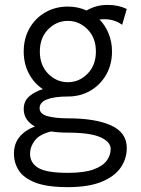

<svg xmlns="http://www.w3.org/2000/svg" viewBox="-20 -543 576 786"><path d="M77.1 -332Q77.1 -385.7 100.8 -427.2Q124.5 -468.8 165.5 -492.4Q206.5 -516.1 257.8 -516.1Q298.8 -516.1 334.5 -500Q352.5 -510.7 373.8 -516.8Q395 -522.9 420.9 -522.9Q464.8 -522.9 499 -506.3L480 -441.4Q449.2 -464.4 405.8 -464.4Q395.5 -464.4 387.2 -463.4Q411.1 -439 424.8 -405.3Q438.5 -371.6 438.5 -332Q438.5 -278.8 414.6 -237.1Q390.6 -195.3 349.9 -171.6Q309.1 -147.9 257.8 -147.9Q202.1 -147.9 172.1 -136Q142.1 -124 142.1 -100.1Q142.1 -76.2 174.8 -67.4Q207.5 -58.6 257.8 -58.6Q370.6 -58.6 434.8 -29.5Q499 -0.5 499 63Q499 106.9 473.9 143.3Q448.7 179.7 395.5 201.4Q342.3 223.1 257.8 223.1Q172.9 223.1 125 204.6Q77.1 186 57.1 155Q37.1 124 37.1 86.4Q37.1 44.9 60.1 17.3Q83 -10.3 123 -25.4Q77.1 -50.3 77.1 -96.7Q77.1 -128.9 99.6 -148.4Q122.1 -168 155.3 -178.2Q119.1 -202.1 98.1 -242.2Q77.1 -282.2 77.1 -332ZM143.1 -332Q143.1 -275.9 177.2 -241.2Q211.4 -206.5 257.8 -206.5Q304.2 -206.5 338.4 -241.2Q372.6 -275.9 372.6 -332Q372.6 -388.2 338.4 -422.9Q304.2 -457.5 257.8 -457.5Q211.4 -457.5 177.2 -422.9Q143.1 -388.2 143.1 -332ZM433.1 66.9Q433.1 37.6 391.1 18.8Q349.1 0 257.8 0Q219.7 0 189 -4.9Q141.6 6.8 122.3 32.5Q103 58.1 103 86.4Q103 124 136.7 144.3Q170.4 164.6 257.8 164.6Q326.2 164.6 364.3 150.1Q402.3 135.7 417.7 113.5Q433.1 91.3 433.1 66.9Z"/></svg>

Font: Giphurs Light
Style: Regular
Weight: 300
Version: Version 0.920; ttfautohint (v1.8.4.7-5d5b)